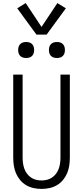

<svg xmlns="http://www.w3.org/2000/svg" viewBox="-20 -1220 540 1248"><path d="M250 8Q224 8 198.5 2.5Q173 -3 150.5 -16Q128 -29 111 -49.5Q94 -70 84 -93.5Q74 -117 70 -143Q66 -169 66 -195V-735H127V-195Q127 -177 129.5 -159Q132 -141 138 -124Q144 -107 155 -92Q166 -77 181 -66.5Q196 -56 214 -51.5Q232 -47 250 -47Q268 -47 286 -51.5Q304 -56 319 -66.5Q334 -77 345 -92Q356 -107 362 -124Q368 -141 370.5 -159Q373 -177 373 -195V-735H434V-195Q434 -169 430 -143Q426 -117 416 -93.5Q406 -70 389 -49.5Q372 -29 349.5 -16Q327 -3 301.5 2.5Q276 8 250 8ZM350 -843Q339 -843 329 -846Q319 -849 311.5 -856.5Q304 -864 301 -874Q298 -884 298 -895Q298 -906 301 -916Q304 -926 311.5 -933.5Q319 -941 329 -944Q339 -947 350 -947Q361 -947 371 -944Q381 -941 388.5 -933.5Q396 -926 399 -916Q402 -906 402 -895Q402 -884 399 -874Q396 -864 388.5 -856.5Q381 -849 371 -846Q361 -843 350 -843ZM150 -843Q139 -843 129 -846Q119 -849 111.5 -856.5Q104 -864 101 -874Q98 -884 98 -895Q98 -906 101 -916Q104 -926 111.5 -933.5Q119 -941 129 -944Q139 -947 150 -947Q161 -947 171 -944Q181 -941 188.5 -933.5Q196 -926 199 -916Q202 -906 202 -895Q202 -884 199 -874Q196 -864 188.5 -856.5Q181 -849 171 -846Q161 -843 150 -843ZM217 -995 92 -1166 147 -1200 250 -1045 353 -1200 408 -1166 283 -995Z"/></svg>

Font: Iosevka Term Light
Style: Regular
Weight: 300
Monospace: yes
Designer: Belleve Invis
Foundry: Belleve Invis
Version: Version 9.0.1; ttfautohint (v1.8.3)